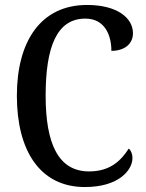

<svg xmlns="http://www.w3.org/2000/svg" viewBox="-20 -744 588 774"><path d="M322 10C460 10 514 -59 514 -107C514 -123 508 -138 499 -145C468 -97 425 -53 339 -53C215 -53 164 -165 164 -358C164 -553 208 -669 324 -669C402 -669 429 -603 429 -539C482 -539 516 -567 516 -610C516 -672 452 -724 331 -724C144 -724 48 -577 48 -358C48 -137 141 10 322 10Z"/></svg>

Font: Noto Serif Thai Condensed Medium
Style: Regular
Weight: 500
Width: 3
Designer: Monotype Design Team
Foundry: Monotype Imaging Inc.
Version: Version 2.002